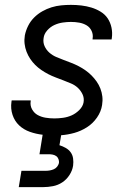

<svg xmlns="http://www.w3.org/2000/svg" viewBox="-20 -548 540 788"><path d="M57 220 68 153H168Q176 153 184.5 151.5Q193 150 201 146.5Q209 143 214.5 136Q220 129 222 121Q223 113 220 105Q217 97 210.5 92.5Q204 88 196 86.5Q188 85 180 85H142L155 5Q128 2 102.5 -7Q77 -16 58.5 -33.5Q40 -51 31.5 -76.5Q23 -102 27 -130L28 -136H106V-133Q103 -115 111.5 -99.5Q120 -84 134.5 -76Q149 -68 166.5 -65Q184 -62 203 -62Q220 -62 238.5 -64.5Q257 -67 274 -74.5Q291 -82 305.5 -96.5Q320 -111 323 -128Q326 -146 318.5 -161.5Q311 -177 299 -188Q287 -199 271.5 -205.5Q256 -212 240.5 -218Q225 -224 209 -230Q193 -236 178.5 -243.5Q164 -251 150 -260.5Q136 -270 124.5 -281.5Q113 -293 104 -306.5Q95 -320 89 -335.5Q83 -351 81 -368Q79 -385 82 -403Q86 -423 95.5 -442Q105 -461 120 -476Q135 -491 153.5 -501.5Q172 -512 191.5 -518Q211 -524 231 -526Q251 -528 271 -528Q293 -528 314 -525.5Q335 -523 355 -517Q375 -511 393 -500Q411 -489 422 -472.5Q433 -456 437.5 -435Q442 -414 439 -392L438 -386H360V-389Q363 -406 356 -421Q349 -436 335.5 -444Q322 -452 305.5 -455Q289 -458 271 -458Q255 -458 237.5 -455.5Q220 -453 203.5 -445.5Q187 -438 174 -423.5Q161 -409 159 -392Q156 -374 163 -358.5Q170 -343 182.5 -332Q195 -321 210 -314.5Q225 -308 241 -302Q257 -296 272.5 -290Q288 -284 302.5 -276.5Q317 -269 330.5 -259.5Q344 -250 355.5 -238.5Q367 -227 376.5 -213.5Q386 -200 392 -184.5Q398 -169 400 -152Q402 -135 399 -117Q395 -90 378 -65.5Q361 -41 336.5 -25.5Q312 -10 285 -2.5Q258 5 231 7L224 48Q237 52 249.5 59Q262 66 270 77Q278 88 280 102.5Q282 117 280 132Q277 152 265 170.5Q253 189 235.5 200.5Q218 212 197.5 216Q177 220 157 220Z"/></svg>

Font: Iosevka Curly
Style: Italic
Weight: 400
Italic angle: -9°
Monospace: yes
Designer: Belleve Invis
Foundry: Belleve Invis
Version: Version 22.1.2; ttfautohint (v1.8.4)